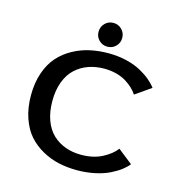

<svg xmlns="http://www.w3.org/2000/svg" viewBox="-126 -1006 1102 1136"><g transform="rotate(15 425.0 -438.0)"><path d="M481.5 -762.5Q460.5 -741.5 430 -741.5Q399.5 -741.5 378.5 -762.5Q357.5 -783.5 357.5 -814Q357.5 -844.5 378.5 -865.8Q399.5 -887 430 -887Q460.5 -887 481.5 -865.8Q502.5 -844.5 502.5 -814Q502.5 -783.5 481.5 -762.5ZM444.5 11Q386 11 332.8 -0.8Q279.5 -12.5 230.8 -39.8Q182 -67 146.2 -107.5Q110.5 -148 89.5 -209.8Q68.5 -271.5 68.5 -348Q68.5 -425 90 -486.5Q111.5 -548 147.8 -588.5Q184 -629 233.5 -656Q283 -683 336.5 -694.5Q390 -706 448.5 -706Q506 -706 557.2 -694Q608.5 -682 645.5 -662Q682.5 -642 708.5 -620.5Q734.5 -599 752 -575.5L656 -508.5Q643.5 -527.5 626 -544.2Q608.5 -561 583.5 -576.8Q558.5 -592.5 523.5 -602Q488.5 -611.5 448.5 -611.5Q396 -611.5 351.5 -595.8Q307 -580 272.8 -548.5Q238.5 -517 219 -465.8Q199.5 -414.5 199.5 -348Q199.5 -281 218.5 -229.8Q237.5 -178.5 271.2 -147Q305 -115.5 348.8 -99.5Q392.5 -83.5 445 -83.5Q520.5 -83.5 575 -112.2Q629.5 -141 656 -177L746 -106Q730 -85.5 704.5 -66.2Q679 -47 642.2 -29Q605.5 -11 554 0Q502.5 11 444.5 11Z"/></g></svg>

Font: League Mono Wide Medium
Style: Regular
Weight: 500
Width: 8
Designer: Tyler Finck
Foundry: The League of Moveable Type / Tyler Finck
Version: Version 2.210